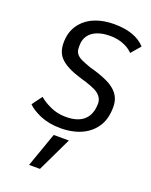

<svg xmlns="http://www.w3.org/2000/svg" viewBox="-182 -820 957 1213"><g transform="rotate(20 296.5 -214.0)"><path d="M168.5 296.4 250 65.4H352.1L241.7 296.4ZM281.7 -67.9Q356 -67.9 396.5 -99.6Q437 -131.3 443.8 -190.4Q447.3 -215.8 443.8 -233.2Q440.4 -250.5 427.2 -266.1Q414.6 -281.7 389.9 -294.2Q365.2 -306.6 323.7 -319.8L302.7 -325.7Q294.4 -328.1 289.3 -329.8Q284.2 -331.5 281.7 -332.5Q183.1 -361.8 142.1 -406.7Q101.1 -451.7 111.3 -536.1Q114.7 -565.9 126.2 -592Q137.7 -618.2 155.3 -639.2Q172.9 -660.2 196 -676.3Q219.2 -692.4 246.6 -702.6Q301.8 -723.6 370.1 -723.6Q513.7 -723.6 580.6 -649.4L526.4 -586.4Q515.1 -598.6 499.8 -609.1Q484.4 -619.6 463.9 -627.9Q422.9 -645 372.1 -645Q338.4 -645 310.3 -638.2Q282.2 -631.3 261.2 -618.2Q240.2 -605 227.3 -585.2Q214.4 -565.4 210.9 -539.1Q208.5 -512.7 210.9 -494.9Q213.4 -477.1 224.4 -463.9Q235.4 -450.7 257.3 -439.9Q279.3 -429.2 315.9 -416.5Q316.4 -416 320.8 -414.8Q325.2 -413.6 333.5 -411.1L356 -404.8Q416.5 -386.2 454.1 -366.2Q491.7 -346.2 513.2 -319.8Q523.9 -306.6 530.5 -292.7Q537.1 -278.8 540.3 -262.7Q543.5 -246.6 543.5 -228Q543.5 -209.5 541 -187.5Q534.7 -136.7 511.2 -99.6Q487.8 -62.5 452.1 -37.8Q416.5 -13.2 371.1 -1.2Q325.7 10.7 275.9 10.7Q196.8 10.7 136.2 -15.1Q106.9 -28.3 85.7 -41.7Q64.5 -55.2 51.8 -69.3L101.6 -136.7Q129.9 -111.8 177.7 -89.8Q225.1 -67.9 281.7 -67.9Z"/></g></svg>

Font: Ride
Style: Italic
Weight: 400
Version: Version 3.000